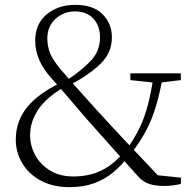

<svg xmlns="http://www.w3.org/2000/svg" viewBox="-20 -757 809 791"><path d="M266 14Q199 14 149 -12.5Q99 -39 72 -84Q45 -129 45 -182Q45 -257 91 -314.5Q137 -372 234 -418V-422L246 -399Q171 -356 137.5 -305.5Q104 -255 104 -200Q104 -156 125.5 -117Q147 -78 187 -54Q227 -30 282 -30Q347 -30 397.5 -54.5Q448 -79 488 -128L515 -111H507Q481 -76 447 -47.5Q413 -19 368.5 -2.5Q324 14 266 14ZM520 -124 495 -139H500Q534 -186 555.5 -231Q577 -276 590.5 -329.5Q604 -383 614 -453H653Q640 -380 624 -324.5Q608 -269 583.5 -222Q559 -175 520 -124ZM620 -416 517 -427V-455H725V-427L634 -416ZM657 9Q620 9 595.5 1Q571 -7 551 -28Q490 -96 438.5 -153Q387 -210 336 -268Q309 -300 288.5 -323.5Q268 -347 247 -372Q226 -397 195 -431Q158 -472 141.5 -510.5Q125 -549 125 -589Q125 -659 172.5 -698Q220 -737 290 -737Q364 -737 402.5 -698.5Q441 -660 441 -603Q441 -540 394.5 -494.5Q348 -449 267 -406V-402L256 -427Q318 -468 355 -507.5Q392 -547 392 -603Q392 -652 364 -681Q336 -710 289 -710Q243 -710 209 -679.5Q175 -649 175 -599Q175 -568 185.5 -540Q196 -512 230 -471Q255 -442 276.5 -417.5Q298 -393 320 -368.5Q342 -344 370 -313Q400 -280 429.5 -248Q459 -216 491.5 -181.5Q524 -147 562 -107Q600 -67 646 -18L601 -38L726 -25L725 1Q707 5 690.5 7Q674 9 657 9Z"/></svg>

Font: Noto Serif JP ExtraLight ExtraLight
Style: Regular
Weight: 250
Version: Version 2.003-H1;hotconv 1.1.1;makeotfexe 2.6.0